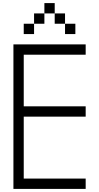

<svg xmlns="http://www.w3.org/2000/svg" viewBox="-20 -1220 640 1240"><path d="M133.3 -66.7H533.3V0H66.7V-933.3H533.3V-866.7H133.3V-533.3H533.3V-466.7H133.3ZM133.3 -1000V-1066.7H200V-1000ZM266.7 -1133.3V-1066.7H200V-1133.3ZM266.7 -1200H333.3V-1133.3H266.7ZM400 -1000V-1066.7H466.7V-1000ZM400 -1133.3V-1066.7H333.3V-1133.3Z"/></svg>

Font: Galmuri14 Regular
Style: Regular
Weight: 400
Designer: Lee Minseo (quiple)
Version: Version 2.399;hotconv 1.1.1;makeotfexe 2.6.0 DEVELOPMENT